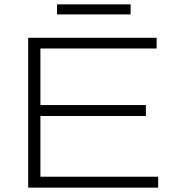

<svg xmlns="http://www.w3.org/2000/svg" viewBox="-20 -859 818 879"><path d="M109 0V-686H697V-637H165V-378H648V-328H165V-50H704V0ZM241 -793V-839H578V-793Z"/></svg>

Font: Archivo SemiExpanded Thin
Style: Regular
Weight: 250
Width: 6
Designer: Hector Gatti
Foundry: Omnibus-Type
Version: Version 2.001